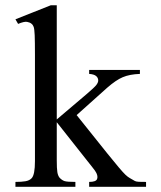

<svg xmlns="http://www.w3.org/2000/svg" viewBox="-20 -715 618 735"><path d="M539.1 0H321.3V-18.6Q347.7 -18.6 351.6 -29.8Q353 -33.7 353 -37.6Q353 -44.4 349.1 -52.5Q345.2 -60.5 334 -74.2L197.3 -247.1V-101.1Q197.3 -69.8 199.5 -56.2Q201.7 -42.5 208 -34.7Q217.3 -24.9 227.3 -21.7Q237.3 -18.6 268.6 -18.6V0H39.1V-18.6Q62.5 -18.6 77.6 -21.2Q92.8 -23.9 101.1 -32.7Q113.8 -45.9 113.8 -98.1V-505.4Q113.8 -556.6 112.8 -580.3Q111.8 -604 108.9 -612.1Q106 -620.1 100.1 -624.5Q94.2 -629.4 83.5 -631.3Q72.8 -633.3 49.3 -623.5L39.1 -641.1L174.3 -694.8H197.3V-257.8L310.1 -353.5Q341.8 -380.4 348.9 -389.9Q356 -399.4 356 -406.7Q356 -417 348.1 -423.8Q340.3 -430.7 321.3 -432.1V-447.3H515.6V-432.1Q476.1 -430.7 449.7 -419.4Q424.3 -408.7 390.6 -379.4L273.4 -274.4L390.6 -127.9Q419.4 -92.3 435.3 -73.5Q451.2 -54.7 460.2 -46.1Q469.2 -37.6 476.8 -33.4Q484.4 -29.3 496.6 -22Q501.5 -19.5 512.2 -19Q522.9 -18.6 539.1 -18.6Z"/></svg>

Font: BabelStone Englisc
Style: Regular
Weight: 400
Designer: Andrew West
Foundry: BabelStone
Version: Version 1.000 June 24, 2023